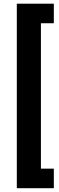

<svg xmlns="http://www.w3.org/2000/svg" viewBox="-20 -846 316 1031"><path d="M269 -721.2H199.7V59.6H269V164.6H70.3V-826.2H269Z"/></svg>

Font: Vazirmatn RD UI
Style: Bold
Weight: 700
Designer: Saber Rastikerdar
Foundry: Saber Rastikerdar
Version: Version 33.003